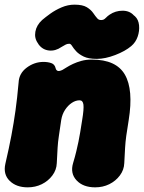

<svg xmlns="http://www.w3.org/2000/svg" viewBox="-36 -780 618 825"><path d="M44 -426Q46 -465 79 -489.5Q112 -514 151 -514Q169 -514 184 -509Q199 -504 203 -487Q205 -478 212 -475.5Q219 -473 233 -480Q240 -484 251 -491Q262 -498 278 -505.5Q294 -513 314 -518.5Q334 -524 359 -524Q463 -524 500.5 -459.5Q538 -395 517 -264Q510 -222 506.5 -196Q503 -170 501.5 -145Q500 -120 498 -79Q497 -50 479 -26Q461 -2 433.5 11.5Q406 25 373 25Q321 25 293 -5Q265 -35 278 -79Q287 -109 292 -130.5Q297 -152 301 -170.5Q305 -189 308.5 -211Q312 -233 317 -264Q325 -312 322.5 -330.5Q320 -349 306 -349Q289 -349 272.5 -338Q256 -327 243.5 -308Q231 -289 227 -264Q221 -222 217 -196Q213 -170 211.5 -145Q210 -120 208 -79Q207 -50 189 -26Q171 -2 143.5 11.5Q116 25 83 25Q34 25 5.5 -3Q-23 -31 -13 -76Q3 -145 13 -198Q23 -251 30.5 -304.5Q38 -358 44 -426ZM127 -594Q111 -616 116 -644Q121 -672 145 -694Q159 -706 180.5 -721.5Q202 -737 229 -748.5Q256 -760 284 -760Q319 -760 337 -749Q355 -738 364.5 -724Q374 -710 382.5 -700.5Q391 -691 407 -695Q413 -697 419.5 -704Q426 -711 435 -717Q460 -734 490.5 -734Q521 -734 539 -714L544 -710Q559 -696 561.5 -671.5Q564 -647 555.5 -622.5Q547 -598 528 -582Q502 -560 459 -543.5Q416 -527 380 -527Q344 -527 323.5 -537Q303 -547 291.5 -559.5Q280 -572 274 -582Q268 -592 262 -592Q252 -592 245.5 -588Q239 -584 228 -578Q202 -560 174.5 -563Q147 -566 130 -589Z"/></svg>

Font: Winky Sans Black
Style: Italic
Weight: 900
Italic angle: -8.97852°
Designer: Simon Atzbach
Foundry: typofactur
Version: Version 1.205